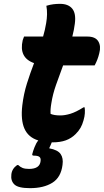

<svg xmlns="http://www.w3.org/2000/svg" viewBox="-20 -730 540 998"><path d="M420 -172Q422 -158 421 -141Q420 -124 414 -104Q408 -82 398.5 -65.5Q389 -49 373 -33Q351 -11 322 -0.5Q293 10 252 10H249Q246 18 243 24.5Q240 31 238 35L236 41Q280 49 295 70.5Q310 92 305 127Q297 192 252 220Q207 248 136 248Q75 248 55 229Q35 210 39 177Q42 147 69 128H75Q85 138 97.5 143Q110 148 131 148Q187 148 191 107Q193 92 185 85.5Q177 79 156 79Q145 79 148 70Q151 57 159.5 35Q168 13 179 0Q127 -16 107 -61.5Q87 -107 96 -183Q103 -242 120 -296Q137 -350 157 -402Q77 -430 98 -521Q101 -531 105 -540H204Q209 -557 213 -574.5Q217 -592 220 -610Q224 -633 224.5 -655.5Q225 -678 221 -700Q241 -706 258 -708Q275 -710 292 -710Q335 -710 355.5 -685Q376 -660 369 -607Q365 -575 356 -540H434Q476 -540 491 -515Q506 -490 496 -453Q492 -436 486 -420.5Q480 -405 472 -390H308Q289 -339 271.5 -289.5Q254 -240 247 -194Q241 -160 243 -138Q253 -134 265 -132Q277 -130 294 -130Q317 -130 345.5 -138.5Q374 -147 414 -172Z"/></svg>

Font: Recursive Sn Csl St XBd
Style: Italic
Weight: 800
Italic angle: -15°
Version: Version 1.079;hotconv 1.0.112;makeotfexe 2.5.65598; ttfautoh